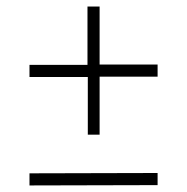

<svg xmlns="http://www.w3.org/2000/svg" viewBox="-20 -647 571 586"><path d="M284 -450V-627H247V-449H70V-412H248V-236H284V-413H461V-450ZM70 -81 461 -82V-119L70 -118Z"/></svg>

Font: United Sans Thin
Style: Regular
Weight: 100
Designer: Pablo Impallari, Rodrigo Fuenzalida (Modified by Dan O. Williams)
Version: Version 1.000;PS 001.000;hotconv 1.0.88;makeotf.lib2.5.64775